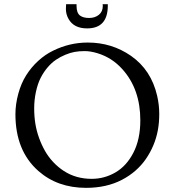

<svg xmlns="http://www.w3.org/2000/svg" viewBox="-20 -885 838 921"><path d="M473.1 -856.9 472.2 -865H497.1V-857.9Q497.1 -748.8 397.9 -748.8Q334.2 -748.8 308.8 -794.2Q296.1 -816.4 296.1 -841.8L297.1 -865H347.2V-856Q347.2 -823 364 -810.3Q379.4 -798.8 407.5 -798.8Q435.5 -798.8 454.3 -814Q473.1 -829.1 473.1 -856.9ZM54 -337.2Q54 -384.5 67.6 -434.9Q81.3 -485.4 105.5 -523.7Q129.6 -562 162.5 -592.3Q195.3 -622.6 234.1 -641.6Q313.5 -680.9 400.9 -680.9Q516.4 -680.9 608.2 -617.2Q705.3 -549.6 733.9 -425.3Q743.9 -381.6 743.9 -338.5Q743.9 -295.4 736.9 -258.9Q730 -222.4 715.5 -187.7Q700.9 -153.1 679.9 -122.6Q658.9 -92 629.8 -66.5Q600.6 -41 565.4 -22.7Q491.2 16.1 393.1 16.1Q256.1 16.1 164.3 -64.7Q54 -161.6 54 -337.2ZM286.6 -64.7Q344.5 -27.1 419.9 -27.1Q480.7 -27.1 533.7 -57.9Q586.4 -88.4 619.1 -151.1Q653.1 -215.6 653.1 -308.1Q653.1 -457.5 566.9 -553.2Q517.3 -608.6 447 -629.9Q413.8 -639.9 386.6 -639.9Q359.4 -639.9 338.1 -636Q316.9 -632.1 293.5 -622.4Q270 -612.8 248.8 -598.5Q227.5 -584.2 208.3 -561.6Q189 -539.1 174.8 -511Q160.6 -482.9 152.3 -444.1Q144 -405.3 144 -365.2Q144 -325.2 149.8 -290.6Q155.5 -256.1 167.4 -223.3Q179.2 -190.4 195.9 -161Q212.6 -131.6 235.8 -107.1Q259 -82.5 286.6 -64.7Z"/></svg>

Font: Linden Hill
Style: Regular
Weight: 400
Version: Version 1.202